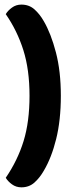

<svg xmlns="http://www.w3.org/2000/svg" viewBox="-20 -749 330 835"><path d="M73.1 65.7Q106.6 65.7 129.9 44.8Q153.2 23.8 170.5 -6.5Q204.1 -63 224.3 -144.6Q244.6 -226.2 244.6 -332.5Q244.6 -438.8 223.2 -521Q201.8 -603.2 170.5 -656.8Q153.2 -687.4 129.9 -708.2Q106.6 -729 73.1 -729Q49.9 -729 32.1 -716Q14.3 -703.1 5 -687.5Q54.8 -615.7 81.6 -530.8Q108.4 -445.9 108.4 -332.5Q108.4 -219.4 82.6 -135.6Q56.8 -51.7 5 24.2Q14.3 39.8 32.1 52.7Q49.9 65.7 73.1 65.7Z"/></svg>

Font: Baloo Bhaina 2
Style: Regular
Weight: 400
Designer: Yesha Goshar, Manish Minz, Shuchita Grover and Ek Type
Foundry: Ek Type
Version: Version 1.700